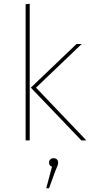

<svg xmlns="http://www.w3.org/2000/svg" viewBox="-20 -756 503 1034"><path d="M140 0H118V-733L140 -736ZM174 -284 445 0H418L146 -284L392 -519H420ZM293 119Q293 128 289.5 137.5Q286 147 279 162L244 258H229L260 142Q244 136 244 119Q244 109 251 102.5Q258 96 268 96Q280 96 286.5 102.5Q293 109 293 119Z"/></svg>

Font: Fira Sans Thin
Style: Regular
Weight: 100
Designer: bBox Type GmbH & Carrois Corporate GbR & Edenspiekermann AG
Foundry: bBox Type GmbH & Carrois Corporate GbR & Edenspiekermann AG
Version: Version 4.301